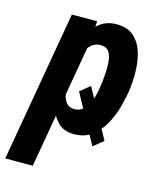

<svg xmlns="http://www.w3.org/2000/svg" viewBox="-149 -618 739 899"><g transform="rotate(15 221.0 -168.0)"><path d="M263.2 -228.5 390.6 3.9 342.3 43 215.3 -189.5ZM204.1 -419.4 96.2 203.1H-37.1L89.8 -528.3H212.4ZM443.8 -272.9 442.9 -262.7Q437 -221.2 424.1 -173.3Q411.1 -125.5 387.5 -83.3Q363.8 -41 327.4 -14.6Q291 11.7 238.8 10.3Q192.4 8.8 165.3 -18.6Q138.2 -45.9 124.5 -86.2Q110.8 -126.5 107.4 -170.4Q104 -214.4 105.5 -249L108.4 -271Q114.3 -310.1 128.2 -356.7Q142.1 -403.3 166 -445.3Q189.9 -487.3 225.3 -513.7Q260.7 -540 309.6 -538.6Q360.4 -537.1 389.6 -510.5Q418.9 -483.9 431.9 -442.9Q444.8 -401.9 446.5 -356.4Q448.2 -311 443.8 -272.9ZM309.6 -262.7 310.5 -272.9Q312 -288.6 313.5 -313.5Q314.9 -338.4 312.3 -363.5Q309.6 -388.7 298.6 -406Q287.6 -423.3 262.7 -424.8Q236.8 -426.3 219.2 -413.6Q201.7 -400.9 190.9 -380.1Q180.2 -359.4 174.6 -335.7Q168.9 -312 165.5 -292.5L157.7 -229.5Q156.2 -212.4 156.2 -191.2Q156.2 -169.9 161.1 -150.4Q166 -130.9 178.2 -117.7Q190.4 -104.5 213.4 -103.5Q240.7 -103 258.5 -119.9Q276.4 -136.7 287.1 -162.6Q297.9 -188.5 302.5 -215.8Q307.1 -243.2 309.6 -262.7Z"/></g></svg>

Font: Roboto Condensed
Style: Bold Italic
Weight: 700
Italic angle: -12°
Designer: Christian Robertson
Foundry: Google
Version: Version 3.0